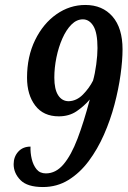

<svg xmlns="http://www.w3.org/2000/svg" viewBox="-20 -744 517 774"><path d="M153 10Q90 10 62.5 -18Q35 -46 35 -82Q35 -112 53.5 -132.5Q72 -153 103 -153Q102 -128 108 -103Q114 -78 127.5 -61.5Q141 -45 165 -45Q205 -45 236 -81.5Q267 -118 292.5 -185Q318 -252 342 -343Q320 -317 289.5 -296Q259 -275 217 -275Q155 -275 122 -318.5Q89 -362 89 -431Q89 -516 121.5 -582.5Q154 -649 207.5 -686.5Q261 -724 324 -724Q393 -724 433.5 -677.5Q474 -631 474 -545Q474 -501 466 -443Q458 -385 441.5 -322.5Q425 -260 399 -201Q373 -142 337.5 -94.5Q302 -47 256 -18.5Q210 10 153 10ZM257 -336Q289 -337 314.5 -363Q340 -389 355 -419Q363 -447 368 -484.5Q373 -522 373 -550Q373 -612 356.5 -639Q340 -666 314 -666Q289 -666 268 -645Q247 -624 231.5 -589Q216 -554 207.5 -512.5Q199 -471 199 -431Q199 -384 214.5 -360Q230 -336 257 -336Z"/></svg>

Font: Noto Serif ExtraCondensed SemiBold
Style: Italic
Weight: 600
Width: 2
Italic angle: -12°
Designer: Monotype Design Team
Foundry: Monotype Imaging Inc.
Version: Version 2.013